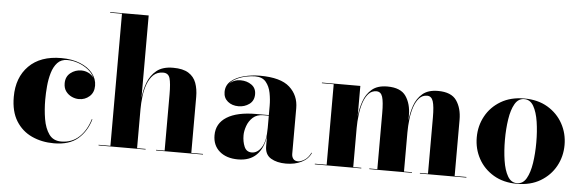

<svg xmlns="http://www.w3.org/2000/svg" viewBox="-49 -908 3264 1076"><g transform="rotate(5 1583.0 -370.0)"><path d="M484.5 -143Q465 -74.5 416.2 -32.2Q367.5 10 280.5 10Q212 10 156.2 -15.8Q100.5 -41.5 67.5 -94.5Q34.5 -147.5 34.5 -230Q34.5 -339 99.2 -404.2Q164 -469.5 281.5 -469.5Q341.5 -469.5 387 -451.2Q432.5 -433 457.8 -401.5Q483 -370 483 -331.5Q483 -293 458 -271Q433 -249 399 -249Q379 -249 359 -258Q339 -267 325.5 -285Q312 -303 312 -330.5Q312 -368 338.5 -389Q365 -410 399 -410Q420.5 -410 439.5 -400.8Q458.5 -391.5 470 -374.5Q457.5 -401.5 432.2 -421Q407 -440.5 376.2 -451Q345.5 -461.5 316 -461.5Q281 -461.5 260.2 -439Q239.5 -416.5 229 -381Q218.5 -345.5 215 -305.5Q211.5 -265.5 211.5 -230Q211.5 -173 220.2 -121Q229 -69 252.5 -36.2Q276 -3.5 320.5 -3.5Q380.5 -3.5 421.2 -41.5Q462 -79.5 481 -143Z M531.5 -3.5H598V-746.5H531.5V-750H748V-287Q752.5 -331 768.2 -373.2Q784 -415.5 817.8 -442.8Q851.5 -470 910.5 -470Q966 -470 997 -450.5Q1028 -431 1040.5 -396.8Q1053 -362.5 1053 -319V-3.5H1119V0H855V-3.5H903V-319Q903 -382 894.8 -410Q886.5 -438 857 -438Q823.5 -438 802.2 -417.5Q781 -397 769 -364.2Q757 -331.5 752.5 -294.2Q748 -257 748 -223V-3.5H796V0H531.5Z M1396 -252.5H1467.5V-304.5Q1467.5 -340.5 1460.5 -376.8Q1453.5 -413 1433.2 -437.5Q1413 -462 1373 -462Q1350 -462 1322.5 -456.5Q1295 -451 1270.2 -439Q1245.5 -427 1230 -408Q1255 -433 1293.5 -433Q1328.5 -433 1354.5 -414.8Q1380.5 -396.5 1380.5 -362Q1380.5 -325.5 1354 -306.2Q1327.5 -287 1293.5 -287Q1257 -287 1233 -306.8Q1209 -326.5 1209 -360Q1209 -398.5 1237.5 -422.2Q1266 -446 1309.8 -457Q1353.5 -468 1399 -468Q1515.5 -468 1566.2 -422.2Q1617 -376.5 1617 -304.5V-47.5Q1617 -31.5 1625.5 -20Q1634 -8.5 1653.5 -8.5Q1667.5 -8.5 1688.5 -21.2Q1709.5 -34 1724 -63.5L1726.5 -62Q1711 -27 1673.5 -8.5Q1636 10 1586 10Q1535 10 1501.2 -10.2Q1467.5 -30.5 1467.5 -78V-134Q1458 -65 1420 -27.5Q1382 10 1316.5 10Q1251.5 10 1212.8 -23.2Q1174 -56.5 1174 -113.5Q1174 -180.5 1231.8 -216.5Q1289.5 -252.5 1396 -252.5ZM1390 -35.5Q1422 -35.5 1444.8 -70.8Q1467.5 -106 1467.5 -180.5V-249H1437Q1400.5 -249 1378.2 -228.8Q1356 -208.5 1346 -180Q1336 -151.5 1336 -127.5Q1336 -92 1348 -63.8Q1360 -35.5 1390 -35.5Z M1748 -3.5H1814.5V-456.5H1748V-460H1964V-290Q1968.5 -334 1983 -375.2Q1997.5 -416.5 2028.8 -443.2Q2060 -470 2115.5 -470Q2190.5 -470 2220 -427.2Q2249.5 -384.5 2249.5 -319V-290.5Q2253.5 -334.5 2268 -375.8Q2282.5 -417 2313.8 -443.5Q2345 -470 2400.5 -470Q2475.5 -470 2505 -427.2Q2534.5 -384.5 2534.5 -319V-3.5H2600.5V0H2339V-3.5H2384.5V-319Q2384.5 -382 2375.5 -410Q2366.5 -438 2342 -438Q2315.5 -438 2297.8 -418.8Q2280 -399.5 2269.2 -367.8Q2258.5 -336 2254 -298Q2249.5 -260 2249.5 -223V-3.5H2294.5V0H2054.5V-3.5H2099.5V-319Q2099.5 -382 2090.8 -410Q2082 -438 2057 -438Q2030.5 -438 2012.8 -418.8Q1995 -399.5 1984.2 -367.8Q1973.5 -336 1968.8 -298Q1964 -260 1964 -223V-3.5H2009.5V0H1748Z M2639 -230Q2639 -295 2668.8 -349.5Q2698.5 -404 2754 -437Q2809.5 -470 2886 -470Q2962.5 -470 3017.8 -437Q3073 -404 3103 -349.5Q3133 -295 3133 -230Q3133 -165 3103 -110.5Q3073 -56 3017.8 -23Q2962.5 10 2886 10Q2809.5 10 2754 -23Q2698.5 -56 2668.8 -110.5Q2639 -165 2639 -230ZM2797.5 -230Q2797.5 -168 2805.8 -114Q2814 -60 2833.2 -26.8Q2852.5 6.5 2886 6.5Q2919.5 6.5 2938.5 -26.8Q2957.5 -60 2965.8 -114Q2974 -168 2974 -230Q2974 -292 2965.8 -346Q2957.5 -400 2938.5 -433.2Q2919.5 -466.5 2886 -466.5Q2852.5 -466.5 2833.2 -433.2Q2814 -400 2805.8 -346Q2797.5 -292 2797.5 -230Z"/></g></svg>

Font: Bodoni* 48
Style: Bold
Weight: 700
Version: Version 2.2